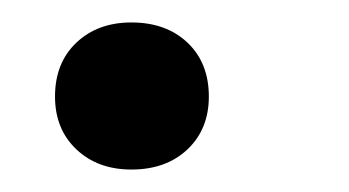

<svg xmlns="http://www.w3.org/2000/svg" viewBox="-20 -143 311 171"><path d="M29 -57Q29 -87 48 -105Q67 -123 97 -123Q128 -123 147 -105Q166 -87 166 -57Q166 -28 147 -10Q128 8 97 8Q67 8 48 -10Q29 -28 29 -57Z"/></svg>

Font: PTSerifItalic
Style: Italic
Weight: 400
Italic angle: -12°
Designer: A.Korolkova, O.Umpeleva, V.Yefimov
Foundry: ParaType Ltd
Version: Version 1.000W OFL